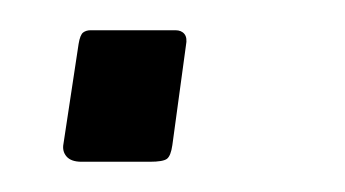

<svg xmlns="http://www.w3.org/2000/svg" viewBox="-20 -107 228 127"><path d="M94 -11Q93 -4 90.5 -2Q88 0 79 0H34Q27 0 24 -3.5Q21 -7 22 -12L32 -78Q33 -84 35 -85.5Q37 -87 40 -87H96Q100 -87 102 -84.5Q104 -82 103 -77Z"/></svg>

Font: Libre Franklin Thin ExtraLight
Style: Italic
Weight: 250
Italic angle: -8°
Version: Version 3.000